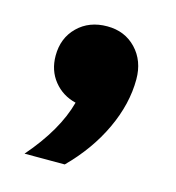

<svg xmlns="http://www.w3.org/2000/svg" viewBox="-64 -239 415 452"><g transform="rotate(15 144.0 -13.0)"><path d="M132 157H34Q100 81 119 10Q86 2 65.5 -23.5Q45 -49 45 -85Q45 -128 73 -155.5Q101 -183 145 -183Q188 -183 215.5 -154Q243 -125 243 -80Q243 -20 214 42Q185 104 132 157Z"/></g></svg>

Font: Wix Madefor Text ExtraBold
Style: Regular
Weight: 800
Designer: Dalton Maag Ltd
Foundry: Dalton Maag Ltd
Version: Version 3.100